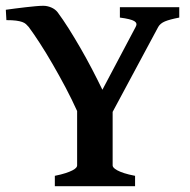

<svg xmlns="http://www.w3.org/2000/svg" viewBox="-20 -640 653 660"><path d="M168.5 0V-35.6Q190.4 -40 205.3 -44.9Q220.2 -49.8 229 -54.4Q237.8 -59.1 241.5 -63.2Q245.1 -67.4 245.1 -70.8V-258.3Q227.5 -297.4 205.6 -338.9Q183.6 -380.4 161.1 -419.2Q138.7 -458 117.2 -491.2Q95.7 -524.4 78.6 -547.4Q74.2 -552.7 69.3 -557.1Q64.5 -561.5 56.2 -564.5Q47.9 -567.4 35.2 -569.1Q22.5 -570.8 2 -570.8L0 -606.4Q14.2 -608.4 32.5 -610.8Q50.8 -613.3 68.8 -615.2Q86.9 -617.2 102.8 -618.7Q118.7 -620.1 128.9 -620.1Q142.6 -620.1 156.2 -614.3Q169.9 -608.4 178.2 -597.7Q196.3 -573.2 216.1 -542Q235.8 -510.7 256.1 -475.6Q276.4 -440.4 295.7 -403.6Q314.9 -366.7 332 -331.5L446.3 -547.4Q453.6 -560.1 441.7 -567.4Q429.7 -574.7 392.1 -579.6V-615.2H596.2V-579.6Q563 -573.2 546.9 -566.4Q530.8 -559.6 523.9 -547.4L367.2 -255.4V-70.8Q367.2 -67.9 370.6 -63.7Q374 -59.6 382.8 -54.7Q391.6 -49.8 406.5 -44.9Q421.4 -40 444.3 -35.6V0Z"/></svg>

Font: Gentium Basic
Style: Bold
Weight: 700
Designer: J. Victor Gaultney and Annie Olsen
Foundry: SIL International
Version: Version 1.100